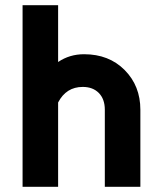

<svg xmlns="http://www.w3.org/2000/svg" viewBox="-20 -720 601 740"><path d="M204 -700V-481Q248 -511 304 -511Q400 -511 460.5 -450Q521 -389 521 -297V0H384V-297Q384 -338 361 -361.5Q338 -385 299 -385Q235 -385 204 -325V0H67V-700Z"/></svg>

Font: LilGrotesk Bold
Style: Regular
Weight: 700
Designer: BSozoo
Foundry: BSozoo
Version: Version 1.001;PS 001.001;hotconv 1.0.70;makeotf.lib2.5.58329